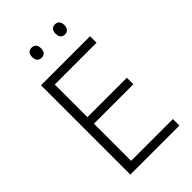

<svg xmlns="http://www.w3.org/2000/svg" viewBox="-266 -994 1085 1085"><g transform="rotate(-45 276.5 -451.0)"><path d="M177 -862C177 -836 190 -821 212 -821C236 -821 248 -836 248 -862C248 -887 236 -902 212 -902C190 -902 177 -887 177 -862ZM364 -862C364 -836 377 -821 398 -821C422 -821 434 -836 434 -862C434 -887 422 -902 398 -902C377 -902 364 -887 364 -862ZM492 0V-52H158V-349H473V-401H158V-662H492V-714H100V0Z"/></g></svg>

Font: Noto Sans Meetei Mayek Light
Style: Regular
Weight: 300
Designer: Monotype Design Team and Neelakash Kshetrimayum
Foundry: Monotype Imaging Inc.
Version: Version 2.002